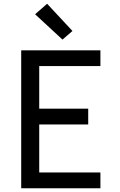

<svg xmlns="http://www.w3.org/2000/svg" viewBox="-20 -1003 640 1023"><path d="M93 0V-735H515V-651H189V-424H450V-340H189V-84H515V0ZM313 -792 167 -927 231 -983 366 -838Z"/></svg>

Font: Iosevka Fixed Curly Md Ex
Style: Regular
Weight: 500
Width: 7
Monospace: yes
Designer: Belleve Invis
Foundry: Belleve Invis
Version: Version 30.1.2